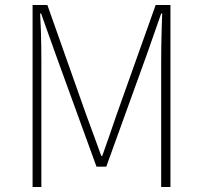

<svg xmlns="http://www.w3.org/2000/svg" viewBox="-20 -746 810 766"><path d="M110 0V-726H169L324 -288Q339 -248 354 -206.5Q369 -165 384 -124H388Q403 -165 417 -206.5Q431 -248 445 -288L601 -726H660V0H623V-502Q623 -531 623.5 -563.5Q624 -596 625 -629.5Q626 -663 627 -692H623L567 -532L404 -81H365L201 -532L144 -692H140Q142 -663 143 -629.5Q144 -596 144.5 -563.5Q145 -531 145 -502V0Z"/></svg>

Font: Noto Sans KR Thin Thin
Style: Regular
Weight: 250
Version: Version 2.004-H2;hotconv 1.0.118;makeotfexe 2.5.65603